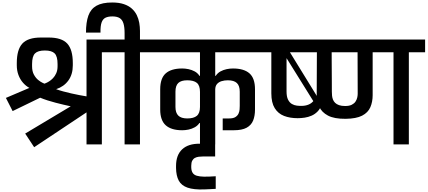

<svg xmlns="http://www.w3.org/2000/svg" viewBox="-20 -1158 3430 1540"><path d="M114.7 -652Q114.7 -760 159.3 -808.5Q204 -857 308 -857H370Q475 -857 519.5 -808.5Q564 -760 564 -652V-634Q564 -561 528 -511.8Q492 -462.7 430 -442.7Q456 -433.3 487.5 -424.7Q519 -416 552 -408.7Q585 -401.3 616.5 -395.2Q648 -389 674 -385V-840.7H928V-739H797V0H674V-256.7L254 22.7L182 -86.7L547.3 -305.3Q520.7 -311 489.5 -318.3Q458.3 -325.7 425.5 -334.2Q392.7 -342.7 361.2 -352.8Q329.7 -363 302.3 -374.3L81.3 -267L27.3 -372.7L215.7 -453Q187.3 -468.3 164.3 -494.7Q141.3 -521 128 -556.5Q114.7 -592 114.7 -634ZM237.3 -626.3Q237.3 -586 252.2 -559Q267 -532 286.8 -516.2Q306.7 -500.3 321.5 -493.7Q336.3 -487 336.3 -487Q336.3 -487 347 -491.2Q357.7 -495.3 373.5 -505Q389.3 -514.7 404.8 -530.7Q420.3 -546.7 431 -570.5Q441.7 -594.3 441.7 -626.3V-644.3Q441.7 -706 418.5 -729.5Q395.3 -753 340 -753Q284 -753 260.7 -729.5Q237.3 -706 237.3 -644.3Z M979.3 0V-739H848V-840.7H979.3V-891.3Q979.3 -940 970.3 -969.8Q961.3 -999.7 939.8 -1013Q918.3 -1026.3 881.3 -1026.3Q848.3 -1026.3 826.7 -1016.2Q805 -1006 795 -978Q785 -950 786 -896.3H669.7Q669.7 -979 688.8 -1032.7Q708 -1086.3 754 -1112.2Q800 -1138 880 -1138Q934.7 -1138 973.5 -1124.8Q1012.3 -1111.7 1037.7 -1088.7Q1063 -1065.7 1077.2 -1036.5Q1091.3 -1007.3 1097 -974.8Q1102.7 -942.3 1102.7 -909.7V-840.7H1238V-739H1102.7V0Z M1766.3 -208Q1779.1 -208 1792.2 -208Q1805.2 -208 1818 -208Q1851 -208 1868.5 -219.3Q1886 -230.7 1893.3 -247.2Q1900.7 -263.7 1901.8 -280.9Q1903 -298.1 1903 -309.3Q1903 -338.1 1903 -366.4Q1903 -394.7 1903 -422.7Q1903 -470.4 1879.7 -492.2Q1856.3 -514 1807.7 -514Q1780.7 -514 1757.8 -507.2Q1735 -500.3 1721 -484.5Q1707 -468.7 1706.3 -441V0H1584V-171.7Q1583 -171.7 1582.5 -171.7Q1582 -171.7 1580 -171.7Q1565 -149.7 1541.7 -136.9Q1518.4 -124.1 1492.4 -118.7Q1466.3 -113.3 1441.5 -113.3Q1354 -113.3 1309.5 -153Q1265 -192.7 1265 -279.7Q1265 -320.7 1265 -361.2Q1265 -401.7 1265 -441.7Q1265 -530.7 1309.5 -569.7Q1354 -608.7 1441.5 -608.7Q1466.3 -608.7 1492.4 -603.2Q1518.4 -597.7 1541.7 -585.2Q1565 -572.7 1580 -549.7H1584V-739H1166V-840.7H2127V-739H1706.3V-549.7H1710.3Q1725.3 -572.7 1748.4 -585.2Q1771.6 -597.7 1797.4 -603.2Q1823.3 -608.7 1848.3 -608.7Q1936.3 -608.7 1980.8 -569.7Q2025.3 -530.7 2025.3 -441.7V-278.7Q2025.3 -228.3 2010.2 -191Q1995 -153.7 1958 -133.5Q1921 -113.3 1855.3 -113.3H1766.3ZM1387.3 -300.3Q1387.3 -253.1 1410.3 -230.6Q1433.3 -208 1482 -208Q1533.7 -208 1558.8 -229.1Q1584 -250.3 1584 -300.3V-420.7Q1584 -472.8 1558.8 -493.4Q1533.7 -514 1482 -514Q1433.3 -514 1410.3 -492.6Q1387.3 -471.1 1387.3 -422.7Z M1618.3 361.3Q1534 364.3 1484.5 347.2Q1435 330 1413.8 290.7Q1392.7 251.3 1392 189V173Q1392 85.7 1441 39.8Q1490 -6 1581 -5.3H1705.7V97H1609Q1591.3 97 1574.3 99.2Q1557.3 101.3 1543.7 108.5Q1530 115.7 1522 130.7Q1514 145.7 1514 171.7V185Q1514.7 212 1525.2 228.3Q1535.7 244.7 1558.2 251.5Q1580.7 258.3 1616.3 259Q1636.7 259 1660.2 258.3Q1683.7 257.7 1710.3 255.7V356.7Q1685.7 358 1662.8 359.3Q1640 360.7 1618.3 361.3Z M2278.3 -425Q2278.3 -382.7 2290.3 -358.8Q2302.3 -335 2321.3 -324Q2340.3 -313 2361.3 -310.7Q2382.3 -308.3 2399.7 -308.7Q2429.3 -309 2453.3 -318.5Q2477.3 -328 2493 -347L2278.3 -691.7ZM2538.7 -739H2305.3L2545.7 -348.3L2561.7 -323.3Q2550 -287.3 2528.3 -264.8Q2506.7 -242.3 2479.7 -230.5Q2452.7 -218.7 2423.5 -214.3Q2394.3 -210 2367.3 -210Q2306 -210 2258.3 -228.3Q2210.7 -246.7 2183.5 -290.5Q2156.3 -334.3 2156.3 -409.3V-739H2055V-840.7H2538.7ZM2521.7 -739H2417V-840.7H3389.7V-739H3259.3V0H3136.3V-739H2969V-394.3Q2969 -341 2950.5 -298Q2932 -255 2884.8 -230.5Q2837.7 -206 2751.7 -205Q2660.7 -204.3 2610.5 -231Q2560.3 -257.7 2540.3 -302.3Q2520.3 -347 2520.3 -401ZM2640.3 -739Q2640.3 -704 2640.5 -663.5Q2640.7 -623 2641 -581Q2641.3 -539 2641.5 -498.7Q2641.7 -458.3 2641.7 -423.3Q2641.7 -407.3 2643.3 -390.7Q2645 -374 2650.7 -359.3Q2656.3 -344.7 2668 -333.2Q2679.7 -321.7 2699.3 -314.7Q2719 -307.7 2748.3 -307.7Q2781.3 -307.7 2801.2 -317.7Q2821 -327.7 2831.2 -342.8Q2841.3 -358 2845.2 -374.7Q2849 -391.3 2849 -404.7Q2849 -418 2849 -423.3L2848 -739Z"/></svg>

Font: Matangi Light
Style: Regular
Weight: 300
Designer: Prashant Pant
Foundry: The Graphic Ant
Version: Version 3.002